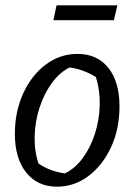

<svg xmlns="http://www.w3.org/2000/svg" viewBox="-20 -694 506 723"><path d="M195 9Q121 9 78.5 -44.5Q36 -98 36 -190Q36 -274 67.5 -342.5Q99 -411 152.5 -451Q206 -491 272 -491Q346 -491 388 -438.5Q430 -386 430 -293Q430 -209 398.5 -140.5Q367 -72 313.5 -31.5Q260 9 195 9ZM224 -41Q262 -59 291 -98Q320 -137 337 -189Q354 -241 355.5 -297Q357 -353 341 -404Q294 -433 242 -440Q204 -421 175 -381Q146 -341 129 -289Q112 -237 110.5 -181.5Q109 -126 125 -78Q168 -49 224 -41ZM181 -618 193 -674H422L409 -618Z"/></svg>

Font: Piazzolla
Style: Italic
Weight: 400
Italic angle: -11.3°
Designer: Juan Pablo del Peral
Foundry: Huerta Tipografica
Version: Version 1.330